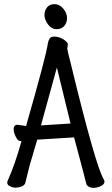

<svg xmlns="http://www.w3.org/2000/svg" viewBox="-20 -894 540 928"><path d="M432 14Q409 14 398 -2Q390 -37 338 -230L160 -219Q149 -182 124 -97L102 -9Q98 2 84 7.5Q70 13 56 13Q42 13 30 7Q15 1 15 -12Q15 -17 19 -25Q52 -98 84 -212Q82 -212 81 -212Q69 -212 62 -223Q46 -248 46 -269.5Q46 -291 65 -291L106 -285Q204 -627 211 -683Q214 -699 220 -708Q226 -717 243 -717Q260 -717 278 -708.5Q296 -700 306 -686Q308 -684 308 -679Q308 -674 306.5 -668.5Q305 -663 305 -659Q306 -649 321 -591Q442 -92 481 -28Q485 -23 485 -17Q485 -2 466 6Q449 14 432 14ZM255 -568 178 -288 321 -297Q297 -394 264 -530ZM286 -852Q304 -830 304 -807Q304 -784 290.5 -768.5Q277 -753 253 -753Q229 -753 212 -776Q195 -799 195 -821Q195 -843 207.5 -858.5Q220 -874 244 -874Q268 -874 286 -852Z"/></svg>

Font: Moon Stars Kai HW
Style: Bold
Weight: 700
Designer: GuiWonder
Version: Version 1.101